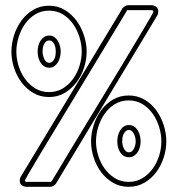

<svg xmlns="http://www.w3.org/2000/svg" viewBox="-20 -722 709 740"><path d="M125 -523Q125 -533 127.5 -544Q130 -555 135.5 -564Q141 -573 149.5 -579Q158 -585 170 -585Q181 -585 189.5 -579Q198 -573 203.5 -563.5Q209 -554 211.5 -543Q214 -532 214 -523Q214 -514 211.5 -503Q209 -492 203.5 -482.5Q198 -473 189.5 -467Q181 -461 170 -461Q158 -461 149.5 -467Q141 -473 135.5 -482Q130 -491 127.5 -502Q125 -513 125 -523ZM43 -523Q43 -496 51.5 -468.5Q60 -441 76 -418.5Q92 -396 115.5 -381.5Q139 -367 169 -367Q199 -367 222.5 -381.5Q246 -396 262 -418.5Q278 -441 286.5 -468.5Q295 -496 295 -523Q295 -550 286.5 -578Q278 -606 262 -629Q246 -652 222.5 -666.5Q199 -681 169 -681Q139 -681 115.5 -666.5Q92 -652 76 -629Q60 -606 51.5 -578Q43 -550 43 -523ZM432 -177Q432 -187 434.5 -198Q437 -209 442.5 -218.5Q448 -228 456.5 -234Q465 -240 477 -240Q489 -240 497.5 -234Q506 -228 511.5 -218.5Q517 -209 519.5 -198Q522 -187 522 -177Q522 -167 519.5 -156.5Q517 -146 511.5 -137Q506 -128 497.5 -122Q489 -116 477 -116Q465 -116 456.5 -121.5Q448 -127 442.5 -136Q437 -145 434.5 -156Q432 -167 432 -177ZM350 -177Q350 -150 358.5 -122.5Q367 -95 383 -72.5Q399 -50 422.5 -35.5Q446 -21 476 -21Q506 -21 529.5 -35.5Q553 -50 569 -72.5Q585 -95 593.5 -122.5Q602 -150 602 -177Q602 -204 593.5 -232Q585 -260 569 -283Q553 -306 529.5 -320.5Q506 -335 476 -335Q446 -335 422.5 -320.5Q399 -306 383 -283Q367 -260 358.5 -232Q350 -204 350 -177ZM174 -21Q177 -21 177.5 -22Q178 -23 180 -25Q186 -34 205.5 -67Q225 -100 253.5 -147Q282 -194 316.5 -251Q351 -308 386.5 -366Q422 -424 455 -479Q488 -534 514 -577.5Q540 -621 555.5 -647.5Q571 -674 571 -676Q571 -683 563 -683H474Q468 -683 468 -679Q463 -670 443 -637.5Q423 -605 394.5 -557.5Q366 -510 331.5 -453Q297 -396 261.5 -337.5Q226 -279 192.5 -223.5Q159 -168 133 -125Q107 -82 91.5 -55Q76 -28 76 -27Q76 -21 83 -21ZM83 -2Q72 -2 64 -8Q56 -14 56 -26Q56 -34 60 -41L451 -688L450 -687Q452 -692 460 -697Q468 -702 474 -702H563Q574 -702 582 -695.5Q590 -689 590 -678Q590 -669 586 -662L196 -15L197 -16Q194 -11 187 -6.5Q180 -2 174 -2ZM331 -177Q331 -208 341 -239.5Q351 -271 369.5 -296.5Q388 -322 415 -338Q442 -354 476 -354Q510 -354 537 -338Q564 -322 582.5 -296.5Q601 -271 611 -239.5Q621 -208 621 -177Q621 -146 611 -115Q601 -84 582.5 -59Q564 -34 537 -18Q510 -2 476 -2Q442 -2 415 -18Q388 -34 369.5 -59Q351 -84 341 -115Q331 -146 331 -177ZM451 -177Q451 -171 452.5 -164Q454 -157 457 -150.5Q460 -144 465 -139.5Q470 -135 477 -135Q484 -135 489 -139.5Q494 -144 497 -150.5Q500 -157 501.5 -164Q503 -171 503 -177Q503 -183 501.5 -190.5Q500 -198 497 -204.5Q494 -211 489 -216Q484 -221 477 -221Q469 -221 464 -216Q459 -211 456 -204.5Q453 -198 452 -190.5Q451 -183 451 -177ZM24 -523Q24 -554 34 -585.5Q44 -617 62.5 -642.5Q81 -668 108 -684Q135 -700 169 -700Q203 -700 230 -683.5Q257 -667 275.5 -641.5Q294 -616 304 -584.5Q314 -553 314 -523Q314 -493 304 -461.5Q294 -430 275 -405Q256 -380 229.5 -364Q203 -348 169 -348Q135 -348 108 -364Q81 -380 62.5 -405Q44 -430 34 -461Q24 -492 24 -523ZM144 -523Q144 -517 145.5 -510Q147 -503 150 -496Q153 -489 158 -484.5Q163 -480 170 -480Q177 -480 182 -484.5Q187 -489 190 -496Q193 -503 194 -510Q195 -517 195 -523Q195 -529 194 -536Q193 -543 190 -550Q187 -557 182 -561.5Q177 -566 170 -566Q162 -566 157 -561.5Q152 -557 149 -550Q146 -543 145 -536Q144 -529 144 -523Z"/></svg>

Font: RonaldsonGothicLicht
Style: Regular
Weight: 400
Designer: Mr. Robertson for MacKellar, Smiths & Jordan Co. Philadelphia
Foundry: CAT-Fonts Peter Wiegel
Version: 1.000